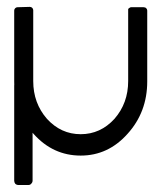

<svg xmlns="http://www.w3.org/2000/svg" viewBox="-20 -440 480 561"><path d="M21.5 -202.1Q21.5 -227.5 21.5 -279.3Q21.5 -322.3 21.5 -409.2Q21.5 -413.1 24.4 -416Q27.3 -418.9 31.2 -418.9Q43 -418.9 67.4 -419.9Q71.3 -419.9 74.2 -417Q77.1 -414.1 77.1 -410.2Q77.1 -391.6 77.1 -354.5Q77.1 -354.5 77.1 -354.5Q77.1 -354.5 77.1 -354.5Q77.1 -307.6 77.1 -214.8Q77.1 -214.8 77.1 -213.9Q77.1 -213.9 77.1 -212.9Q77.1 -210.9 77.1 -208Q77.1 -205.1 77.1 -203.1Q77.1 -138.7 117.2 -92.8Q158.2 -47.9 215.8 -47.9Q273.4 -47.9 314.5 -92.8Q354.5 -138.7 354.5 -203.1Q354.5 -215.8 354.5 -235.4Q354.5 -254.9 354.5 -275.4Q354.5 -306.6 354.5 -333Q354.5 -358.4 354.5 -358.4Q354.5 -377 354.5 -413.1Q355.5 -416 358.4 -417Q360.4 -418.9 363.3 -418.9Q376 -418.9 399.4 -418.9Q404.3 -418.9 407.2 -416Q410.2 -413.1 410.2 -409.2Q410.2 -339.8 410.2 -202.1Q410.2 -112.3 352.5 -48.8Q295.9 14.6 215.8 14.6Q134.8 14.6 78.1 -48.8Q21.5 -112.3 21.5 -202.1ZM21.5 87.9Q21.5 -4.9 21.5 -190.4Q21.5 -195.3 24.4 -199.2Q28.3 -203.1 34.2 -203.1Q43.9 -203.1 62.5 -203.1Q68.4 -203.1 71.3 -199.2Q75.2 -195.3 75.2 -190.4Q75.2 -97.7 75.2 87.9Q75.2 92.8 71.3 96.7Q68.4 100.6 62.5 100.6Q52.7 100.6 34.2 100.6Q28.3 100.6 24.4 96.7Q21.5 92.8 21.5 87.9Z"/></svg>

Font: Citrica
Style: Regular
Weight: 400
Designer: Mario Otalvaro
Version: Version 1.0